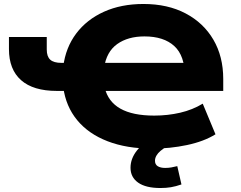

<svg xmlns="http://www.w3.org/2000/svg" viewBox="-20 -736 1211 965"><path d="M745 11Q617 11 521 -26Q425 -63 368 -132Q311 -201 298 -297L326 -279H266Q147 -279 86 -333Q25 -387 25 -489V-550H215V-487Q215 -452 232.5 -436Q250 -420 289 -420H317L298 -402Q310 -497 363 -567.5Q416 -638 502.5 -677Q589 -716 701 -716Q823 -716 913 -668.5Q1003 -621 1052.5 -536.5Q1102 -452 1102 -339V-279H489L506 -296Q523 -225 585 -190Q647 -155 755 -155Q823 -155 885.5 -169.5Q948 -184 999 -215L1063 -61Q1005 -25 920 -7Q835 11 745 11ZM706 -553Q623 -553 569 -514.5Q515 -476 503 -395L486 -420H952L909 -352Q909 -456 856 -504.5Q803 -553 706 -553ZM786 209Q713 209 674.5 182Q636 155 636 107Q636 61 668.5 20Q701 -21 760 -49L819 0Q800 11 786.5 22.5Q773 34 766 46.5Q759 59 759 72Q759 91 773 99.5Q787 108 810 108Q827 108 841 105.5Q855 103 871 99L892 191Q863 201 839 205Q815 209 786 209Z"/></svg>

Font: Nunito Sans 7pt SemiExpanded Black
Style: Regular
Weight: 900
Width: 6
Designer: Vernon Adams
Foundry: Vernon Adams
Version: Version 3.101;gftools[0.9.27]